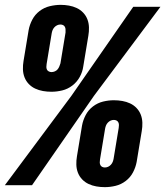

<svg xmlns="http://www.w3.org/2000/svg" viewBox="-36 -763 681 791"><path d="M176 -385Q158 -385 141 -388Q124 -391 109 -398Q94 -405 82.5 -417Q71 -429 65 -444.5Q59 -460 58.5 -477.5Q58 -495 61 -512L82 -639Q86 -661 97 -682Q108 -703 127 -717.5Q146 -732 169 -737.5Q192 -743 214 -743Q231 -743 248 -740Q265 -737 280 -730Q295 -723 306.5 -711Q318 -699 324 -683.5Q330 -668 330.5 -650.5Q331 -633 328 -616L307 -489Q304 -467 292.5 -446Q281 -425 262 -410.5Q243 -396 220.5 -390.5Q198 -385 176 -385ZM-16 0 258 -368 513 -735H625L351 -368L96 0ZM176 -466Q183 -466 190 -469Q197 -472 201.5 -477.5Q206 -483 208.5 -489.5Q211 -496 213 -502L234 -629Q234 -635 234 -641Q234 -647 231.5 -652Q229 -657 224 -659.5Q219 -662 213 -662Q206 -662 199.5 -659Q193 -656 188 -650.5Q183 -645 180.5 -638.5Q178 -632 177 -626L156 -499Q155 -493 155 -487Q155 -481 157.5 -476Q160 -471 165.5 -468.5Q171 -466 176 -466ZM396 8Q378 8 361 5Q344 2 329 -5Q314 -12 302.5 -24Q291 -36 285 -51.5Q279 -67 278.5 -84.5Q278 -102 281 -119L302 -246Q306 -268 317 -289Q328 -310 347 -324.5Q366 -339 388.5 -344.5Q411 -350 433 -350Q451 -350 468 -347Q485 -344 500 -337Q515 -330 526.5 -318Q538 -306 544 -290.5Q550 -275 550.5 -257.5Q551 -240 548 -223L527 -96Q523 -74 512 -53Q501 -32 482 -17.5Q463 -3 440.5 2.5Q418 8 396 8ZM396 -73Q403 -73 409.5 -76Q416 -79 421 -84.5Q426 -90 428.5 -96.5Q431 -103 432 -109L453 -236Q454 -242 454 -248Q454 -254 451.5 -259Q449 -264 444 -266.5Q439 -269 433 -269Q426 -269 419.5 -266Q413 -263 408 -257.5Q403 -252 400.5 -245.5Q398 -239 397 -233L376 -106Q375 -100 375 -94Q375 -88 377.5 -83Q380 -78 385 -75.5Q390 -73 396 -73Z"/></svg>

Font: Iosevka SS04 Extended
Style: Bold Italic
Weight: 700
Width: 7
Italic angle: -9°
Monospace: yes
Designer: Belleve Invis
Foundry: Belleve Invis
Version: Version 19.0.0; ttfautohint (v1.8.4)